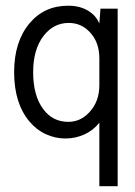

<svg xmlns="http://www.w3.org/2000/svg" viewBox="-20 -474 470 670"><path d="M390.6 175.8H326.7V-45.9Q305.2 -18.6 273.9 -4.6Q242.7 9.3 208 9.3Q173.3 9.3 140.4 -5.6Q107.4 -20.5 83 -49.8Q29.3 -113.3 29.3 -222.2Q29.3 -328.6 83 -392.6Q134.3 -454.1 218.3 -454.1Q273.9 -454.1 307.6 -420.9Q319.3 -408.7 326.7 -392.1L330.6 -443.8H390.6ZM326.7 -176.8V-270Q326.7 -327.1 293 -362.3Q263.2 -394 219.7 -394Q167 -394 131.8 -348.6Q95.7 -301.3 95.7 -222.2Q95.7 -140.1 130.9 -93.3Q163.6 -48.8 218.3 -48.8Q261.2 -48.8 292 -82.5Q326.7 -119.6 326.7 -176.8Z"/></svg>

Font: Meera
Style: Regular
Weight: 400
Designer: Hussain KH and Suresh P for Swathanthra Malayalam Computing (SMC)
Version: 7.0.0+20160512